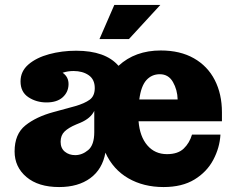

<svg xmlns="http://www.w3.org/2000/svg" viewBox="-20 -744 966 776"><path d="M382 -586 442 -724H628L501 -586ZM219 12Q135 12 87 -28.5Q39 -69 39 -132Q39 -202 82.5 -237Q126 -272 196 -291L284 -315Q322 -326 342.5 -341Q363 -356 363 -388Q363 -423 338.5 -440Q314 -457 277 -457Q254 -457 233 -450Q258 -433 257 -402Q256 -371 233 -350.5Q210 -330 168 -330Q127 -330 95 -351Q63 -372 63 -415Q63 -456 95 -483.5Q127 -511 178.5 -525Q230 -539 288 -539Q406 -539 459 -478Q526 -540 630 -540Q708 -540 763.5 -508.5Q819 -477 848 -420.5Q877 -364 877 -290V-254H540Q545 -192 575.5 -156.5Q606 -121 655 -121Q699 -121 722.5 -143.5Q746 -166 756 -200H871Q868 -147 842 -98Q816 -49 766 -18.5Q716 12 641 12Q560 12 498.5 -23.5Q437 -59 406 -127Q394 -60 345 -24Q296 12 219 12ZM225 -171Q225 -145 242 -131Q259 -117 284 -117Q312 -117 336.5 -137.5Q361 -158 361 -210V-296Q347 -266 305 -248L288 -241Q257 -228 241 -212.5Q225 -197 225 -171ZM698 -342Q697 -381 679 -412.5Q661 -444 626 -444Q593 -444 571.5 -420Q550 -396 543 -342Z"/></svg>

Font: Montagu Slab 16pt
Style: Bold
Weight: 700
Designer: Florian Karsten
Foundry: Florian Karsten
Version: Version 1.000; ttfautohint (v1.8.3)